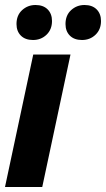

<svg xmlns="http://www.w3.org/2000/svg" viewBox="-40 -748 424 768"><path d="M-20 0 93 -530H242L129 0ZM288 -588Q257 -588 239.5 -605.5Q222 -623 222 -652Q222 -687 244.5 -707.5Q267 -728 298 -728Q329 -728 346.5 -710.5Q364 -693 364 -664Q364 -630 342 -609Q320 -588 288 -588ZM92 -588Q61 -588 43.5 -605.5Q26 -623 26 -652Q26 -687 48.5 -707.5Q71 -728 102 -728Q133 -728 150.5 -710.5Q168 -693 168 -664Q168 -630 146 -609Q124 -588 92 -588Z"/></svg>

Font: Radio Canada Big
Style: Bold Italic
Weight: 700
Italic angle: -12°
Designer: Étienne Aubert Bonn
Foundry: Coppers and Brasses
Version: Version 1.001